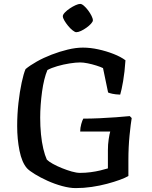

<svg xmlns="http://www.w3.org/2000/svg" viewBox="-20 -964 777 984"><path d="M368 0Q337 0 298.5 -10.5Q260 -21 223.5 -37.5Q187 -54 158.5 -71.5Q130 -89 118 -102Q92 -132 80 -191.5Q68 -251 68 -318Q68 -378 74.5 -436Q81 -494 91 -540.5Q101 -587 111 -610Q134 -629 168.5 -648.5Q203 -668 244.5 -684Q286 -700 327.5 -710Q369 -720 405 -720Q443 -720 484 -711Q525 -702 562 -687.5Q599 -673 623 -655Q619 -594 611 -548Q603 -502 596 -479Q571 -480 555.5 -483.5Q540 -487 534 -490L508 -615Q496 -621 474 -628Q452 -635 429.5 -639.5Q407 -644 391 -644Q369 -644 337 -639Q305 -634 274 -625Q243 -616 223 -605Q214 -584 207 -555.5Q200 -527 195.5 -494Q191 -461 188.5 -427Q186 -393 186 -361Q186 -317 190 -276Q194 -235 202 -201.5Q210 -168 220 -146Q230 -136 250.5 -124.5Q271 -113 297 -102.5Q323 -92 347.5 -85Q372 -78 390 -78Q418 -78 444.5 -81.5Q471 -85 494 -90.5Q517 -96 533 -101V-194Q533 -224 537 -250.5Q541 -277 545 -290H391Q391 -309 396.5 -328.5Q402 -348 407 -356Q446 -356 489.5 -358Q533 -360 574 -363Q615 -366 645 -369L655 -359Q650 -330 644 -270.5Q638 -211 638 -142V-62Q623 -53 594.5 -42.5Q566 -32 528.5 -22Q491 -12 450 -6Q409 0 368 0ZM371 -799Q364 -799 352 -808.5Q340 -818 329 -831.5Q318 -845 310 -858.5Q302 -872 302 -881Q302 -889 312.5 -900Q323 -911 338 -921Q353 -931 367.5 -937.5Q382 -944 391 -944Q399 -944 410 -934.5Q421 -925 431.5 -911Q442 -897 449 -883Q456 -869 456 -860Q456 -853 446.5 -842.5Q437 -832 423 -822Q409 -812 395 -805.5Q381 -799 371 -799Z"/></svg>

Font: Texturina Medium
Style: Regular
Weight: 500
Designer: Guillermo Torres Carreño
Foundry: Omnibus-Type
Version: Version 1.003